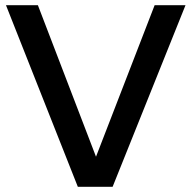

<svg xmlns="http://www.w3.org/2000/svg" viewBox="-20 -720 737 740"><path d="M280 0 3 -700H126L350 -116L576 -700H695L414 0Z"/></svg>

Font: Rosa Sans Medium
Style: Regular
Weight: 500
Designer: Pentagram / MCKL
Foundry: Pentagram / MCKL
Version: Version 1.005;September 16, 2019;FontCreator 11.5.0.2425 64-